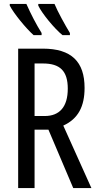

<svg xmlns="http://www.w3.org/2000/svg" viewBox="-20 -963 501 983"><path d="M259 -943H176V-934C195 -894 259 -816 300 -783H338V-794C313 -835 274 -906 259 -943ZM115 -943H30V-934C52 -892 113 -818 152 -783H193V-794C165 -839 139 -889 115 -943ZM199 -714H73V0H157V-299H228L355 0H448L304 -320C381 -355 413 -419 413 -513C413 -647 346 -714 199 -714ZM200 -638C287 -638 327 -600 327 -509C327 -416 285 -369 209 -369H157V-638Z"/></svg>

Font: Noto Sans UI Condensed
Style: Regular
Weight: 400
Width: 3
Designer: Monotype Design Team
Foundry: Monotype Imaging Inc.
Version: Version 1.901